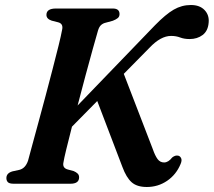

<svg xmlns="http://www.w3.org/2000/svg" viewBox="-20 -734 854 767"><path d="M233.5 -85.5Q228.5 -63 250.5 -57L274.5 -50.5Q284 -46.5 290 -40.8Q296 -35 296 -25.5Q296 0 261 0H35.5Q17.5 0 11.5 -6.2Q5.5 -12.5 5.5 -22.5Q5.5 -42.5 30 -49.5L57.5 -55.5Q81.5 -61.5 92 -92Q97.5 -113 108.5 -153.2Q119.5 -193.5 133.5 -245Q147.5 -296.5 162.2 -351.5Q177 -406.5 190.2 -458.2Q203.5 -510 213.8 -551Q224 -592 228 -614.5Q234 -639.5 212 -645L186.5 -651.5Q165.5 -658.5 165.5 -674.5Q165.5 -700 203.5 -700H430.5Q457.5 -700 457.5 -678Q457.5 -667.5 450.5 -661.8Q443.5 -656 430.5 -651L403 -643.5Q391.5 -641 383.8 -634Q376 -627 371.5 -612Q364 -587 350.8 -539Q337.5 -491 321.5 -431.8Q305.5 -372.5 290 -312.5L599 -633Q642 -677 674 -695.5Q706 -714 742.5 -714Q778 -714 797.2 -693.8Q816.5 -673.5 813.5 -643.5Q811 -610.5 789.5 -594.2Q768 -578 737.5 -578Q716 -578 699.8 -584.2Q683.5 -590.5 663.5 -590.5Q622 -590.5 577.5 -543.5L474.5 -439L590.5 -138Q599.5 -112 609.5 -98.5Q619.5 -85 635.5 -85Q652.5 -85 668 -105Q680.5 -115 692.5 -112Q700 -110 703.8 -101.5Q707.5 -93 701.5 -79Q684 -36.5 647.8 -11.8Q611.5 13 566.5 13Q527 13 505.8 -6Q484.5 -25 469 -67L368.5 -330.5L267.5 -228Q254 -176 244.8 -137.5Q235.5 -99 233.5 -85.5Z"/></svg>

Font: Fraunces 9pt SemiBold
Style: Italic
Weight: 600
Italic angle: -16°
Version: Version 1.000;[b76b70a41]